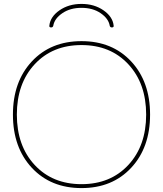

<svg xmlns="http://www.w3.org/2000/svg" viewBox="-20 -950 832 980"><path d="M241 -810Q230 -810 232 -820Q237 -865 284 -897.5Q331 -930 396 -930Q461 -930 508 -897.5Q555 -865 560 -820Q562 -810 551 -810Q542 -810 540 -819Q534 -855 494 -882.5Q454 -910 396 -910Q338 -910 298 -882.5Q258 -855 252 -819Q250 -810 241 -810ZM635 -622Q544 -720 396 -720Q248 -720 157 -622Q66 -524 66 -365Q66 -206 157 -108Q248 -10 396 -10Q544 -10 635 -108Q726 -206 726 -365Q726 -524 635 -622ZM649.5 -93.5Q553 10 396 10Q239 10 142.5 -93.5Q46 -197 46 -365Q46 -533 142.5 -636.5Q239 -740 396 -740Q553 -740 649.5 -636.5Q746 -533 746 -365Q746 -197 649.5 -93.5Z"/></svg>

Font: Rounded Mplus 1c Thin
Style: Regular
Weight: 250
Version: Version 1.059.20150529